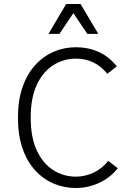

<svg xmlns="http://www.w3.org/2000/svg" viewBox="-20 -935 666 963"><path d="M70 -345Q70 -432 93 -498Q116 -564 156.5 -608.5Q197 -653 249.5 -675.5Q302 -698 361 -698Q422 -698 474 -675Q526 -652 566 -602L518 -565Q488 -603 448 -622Q408 -641 361 -641Q299 -641 247 -608Q195 -575 164.5 -509.5Q134 -444 134 -345Q134 -246 164.5 -180.5Q195 -115 246.5 -82Q298 -49 361 -49Q407 -49 450 -69.5Q493 -90 523 -128L571 -91Q531 -42 475.5 -17Q420 8 361 8Q301 8 248.5 -14.5Q196 -37 155.5 -81.5Q115 -126 92.5 -192Q70 -258 70 -345ZM223 -765 312 -915H384L473 -765H418L348 -869L278 -765Z"/></svg>

Font: Radio Canada Light
Style: Regular
Weight: 300
Designer: Charles Daoud, Etienne Aubert Bonn, Alexandre Saumier Demers, Jacques Le Bailly
Foundry: Radio-Canada
Version: Version 2.104;gftools[0.9.28.dev5+ged2979d]